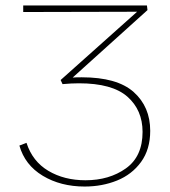

<svg xmlns="http://www.w3.org/2000/svg" viewBox="-20 -678 622 703"><path d="M279 -395Q409 -395 469.5 -341Q530 -287 530 -199Q530 -131 496.5 -85Q463 -39 408.5 -17Q354 5 290 5Q202 5 136.5 -34.5Q71 -74 51 -145L77 -155Q99 -87 157 -52.5Q215 -18 293 -18Q380 -18 441 -61.5Q502 -105 502 -195Q502 -275 446.5 -324Q391 -373 269 -373Q241 -373 209 -370L202 -385L482 -635L65 -634V-658H518L520 -641L246 -394Q257 -395 279 -395Z"/></svg>

Font: Ysabeau Extralight
Style: Regular
Weight: 200
Designer: Christian Thalmann (Catharsis Fonts)
Version: Version 0.003